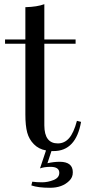

<svg xmlns="http://www.w3.org/2000/svg" viewBox="-20 -701 404 909"><path d="M263.2 64.9Q324.7 65.4 324.7 114.3Q325.2 138.7 307.6 155.3Q274.4 188 217.3 188Q160.2 188 128.4 176.8L132.8 159.2Q153.3 162.1 179.7 162.1Q206.1 162.1 233.4 151.4Q260.7 140.6 260.7 117.2Q260.7 88.9 218.8 88.9Q189.9 88.9 169.4 96.2L197.8 11.2Q163.1 4.9 140.6 -18.1Q117.7 -41 108.9 -73.2Q100.1 -105.5 100.1 -159.2V-494.1H3.9V-514.2H100.1V-667Q156.2 -668.5 189.9 -681.2V-514.2H337.9V-494.1H189.9V-106.9Q190.4 -22 253.9 -22Q285.2 -22 307.1 -46.9Q329.1 -71.8 344.2 -128.9L363.8 -124Q339.4 14.2 233.9 14.2Q228.5 14.2 223.6 14.2L204.6 71.8Q234.4 64.9 263.2 64.9Z"/></svg>

Font: PlayfairDisplay-Regular
Style: Regular
Weight: 400
Designer: Claus Eggers Sørensen
Foundry: Claus Eggers Sørensen
Version: Version 1.002;PS 001.002;hotconv 1.0.70;makeotf.lib2.5.58329